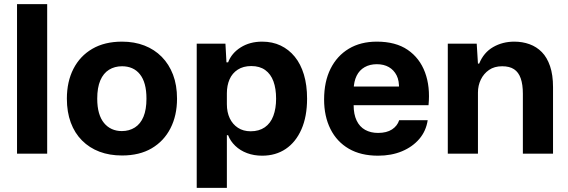

<svg xmlns="http://www.w3.org/2000/svg" viewBox="-20 -749 2770 936"><path d="M63 0V-729H210V0Z M575 9Q514 9 465 -9.5Q416 -28 380 -64Q344 -100 325 -151.5Q306 -203 306 -268Q306 -351 338 -413.5Q370 -476 430 -511Q490 -546 575 -546Q635 -546 684 -527Q733 -508 768.5 -472Q804 -436 823.5 -385Q843 -334 843 -268Q843 -186 811 -123.5Q779 -61 719.5 -26Q660 9 575 9ZM574 -110Q610 -110 637.5 -127.5Q665 -145 679.5 -180Q694 -215 694 -268Q694 -308 686 -337.5Q678 -367 662 -387Q646 -407 624 -416.5Q602 -426 575 -426Q539 -426 511.5 -409Q484 -392 469 -357Q454 -322 454 -268Q454 -228 462.5 -198.5Q471 -169 487 -149.5Q503 -130 525 -120Q547 -110 574 -110Z M939 167V-536H1079L1084 -445H1092Q1109 -490 1153.5 -518Q1198 -546 1258 -546Q1308 -546 1348 -527Q1388 -508 1417 -472.5Q1446 -437 1461.5 -385.5Q1477 -334 1477 -268Q1477 -181 1449.5 -118.5Q1422 -56 1373 -23Q1324 10 1258 10Q1218 10 1184.5 -2.5Q1151 -15 1127 -38Q1103 -61 1092 -90H1086V167ZM1202 -109Q1243 -109 1271 -128.5Q1299 -148 1312.5 -184Q1326 -220 1326 -268Q1326 -317 1313 -352.5Q1300 -388 1273 -407.5Q1246 -427 1205 -427Q1166 -427 1139 -409.5Q1112 -392 1099 -362Q1086 -332 1086 -294V-241Q1086 -202 1100 -172.5Q1114 -143 1140 -126Q1166 -109 1202 -109Z M1823 10Q1739 10 1680.5 -24Q1622 -58 1591 -120Q1560 -182 1560 -264Q1560 -351 1591.5 -414Q1623 -477 1680.5 -511.5Q1738 -546 1817 -546Q1909 -546 1967.5 -506Q2026 -466 2052 -396Q2078 -326 2069 -236H1704Q1704 -192 1718.5 -161.5Q1733 -131 1760 -116Q1787 -101 1823 -101Q1865 -101 1891 -118Q1917 -135 1926 -163H2065Q2057 -110 2024 -71.5Q1991 -33 1939.5 -11.5Q1888 10 1823 10ZM1704 -313 1691 -327H1939L1925 -313Q1927 -355 1913.5 -381.5Q1900 -408 1875.5 -422Q1851 -436 1817 -436Q1783 -436 1757.5 -421.5Q1732 -407 1718.5 -379.5Q1705 -352 1704 -313Z M2163 0V-536H2304L2310 -439H2316Q2338 -493 2384 -519.5Q2430 -546 2487 -546Q2527 -546 2561.5 -533.5Q2596 -521 2621.5 -495Q2647 -469 2661.5 -426.5Q2676 -384 2676 -324V0H2529V-292Q2529 -337 2518.5 -367Q2508 -397 2486 -411.5Q2464 -426 2428 -426Q2390 -426 2364 -408Q2338 -390 2324 -361Q2310 -332 2310 -298V0Z"/></svg>

Font: Mona Sans ExtraLight
Style: Bold
Weight: 700
Version: Version 2.000